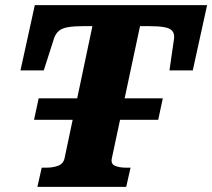

<svg xmlns="http://www.w3.org/2000/svg" viewBox="-20 -730 829 750"><path d="M131 -346H616L598 -262H113ZM232 -111 341 -628H311Q271 -628 246.5 -624Q222 -620 209.5 -609Q197 -598 191 -580L151 -455H60L116 -710H789L733 -455H642L660 -580Q662 -598 653 -609Q644 -620 621 -624Q598 -628 558 -628H527L417 -112Q412 -90 429 -82.5Q446 -75 473 -75H490L473 0H126L143 -75H160Q187 -75 207 -82.5Q227 -90 232 -111Z"/></svg>

Font: Roboto Serif
Style: Bold Italic
Weight: 700
Italic angle: -10°
Designer: Greg Gazdowicz
Foundry: Commercial Type
Version: Version 1.008